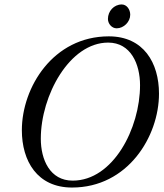

<svg xmlns="http://www.w3.org/2000/svg" viewBox="-20 -827 734 861"><path d="M503 -700C535 -700 564 -729 564 -761C564 -785 548 -807 526 -807C491 -807 464 -777 464 -742C464 -721 481 -700 503 -700ZM303 14C553 14 693 -215 693 -407C693 -545 624 -664 468 -664C218 -664 78 -435 78 -243C78 -105 147 14 303 14ZM306 -17C204 -17 163 -111 163 -205C163 -399 292 -636 465 -636C567 -636 608 -539 608 -445C608 -251 487 -17 306 -17Z"/></svg>

Font: EB Garamond
Style: Italic
Weight: 400
Italic angle: -17.2°
Designer: Georg Duffner and Octavio Pardo
Foundry: Georg Duffner
Version: Version 1.000;PS 001.000;hotconv 1.0.88;makeotf.lib2.5.64775